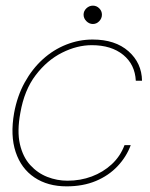

<svg xmlns="http://www.w3.org/2000/svg" viewBox="-20 -648 533 680"><path d="M216 12Q149 12 102 -19.5Q55 -51 35.5 -109.5Q16 -168 30 -248Q41 -308 67.5 -356Q94 -404 131.5 -438Q169 -472 214.5 -490Q260 -508 308 -508Q388 -508 435 -466.5Q482 -425 483 -362H461Q458 -420 416 -454Q374 -488 305 -488Q253 -488 200 -461.5Q147 -435 106.5 -382Q66 -329 52 -248Q40 -183 50.5 -137.5Q61 -92 87 -63.5Q113 -35 147.5 -21.5Q182 -8 219 -8Q265 -8 305 -23Q345 -38 375.5 -66Q406 -94 421 -134H443Q428 -93 396.5 -59.5Q365 -26 319.5 -7Q274 12 216 12ZM309 -563Q296 -563 286 -573Q276 -583 276 -596Q276 -609 286 -618.5Q296 -628 309 -628Q322 -628 331.5 -618.5Q341 -609 341 -596Q341 -583 331.5 -573Q322 -563 309 -563Z"/></svg>

Font: DM Sans 36pt Thin
Style: Italic
Weight: 250
Italic angle: -10°
Designer: Colophon Foundry, Jonny Pinhorn
Foundry: Colophon Foundry
Version: Version 4.004;gftools[0.9.30]